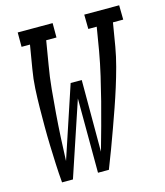

<svg xmlns="http://www.w3.org/2000/svg" viewBox="-110 -819 776 903"><g transform="rotate(-15 278.0 -367.5)"><path d="M80 0Q76 -45 74 -91Q72 -137 70.5 -182.5Q69 -228 69 -274Q69 -320 69.5 -366Q70 -412 72.5 -458.5Q75 -505 83 -551L102 -665H61V-735H231V-665H181L162 -551Q152 -494 146.5 -436Q141 -378 136.5 -321Q132 -264 129 -206.5Q126 -149 124 -92L240 -441H294V-92Q310 -149 326 -206.5Q342 -264 356.5 -321Q371 -378 384.5 -436Q398 -494 408 -551L427 -665H386L385 -735H555L556 -665H506L487 -551Q479 -505 466.5 -458.5Q454 -412 439.5 -366Q425 -320 409 -274Q393 -228 376.5 -182.5Q360 -137 343 -91Q326 -45 308 0H255L254 -362L133 0Z"/></g></svg>

Font: Iosevka Curly Slab
Style: Italic
Weight: 400
Italic angle: -9°
Monospace: yes
Designer: Belleve Invis
Foundry: Belleve Invis
Version: Version 22.1.2; ttfautohint (v1.8.4)